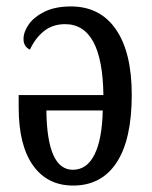

<svg xmlns="http://www.w3.org/2000/svg" viewBox="-20 -566 471 596"><path d="M38 -232V-271H301Q298 -491 182 -491Q143 -491 116 -469Q89 -447 73 -412Q53 -421 53 -445Q53 -467 69.5 -490.5Q86 -514 119 -530Q152 -546 200 -546Q291 -546 340 -474.5Q389 -403 389 -272Q389 -133 342 -61.5Q295 10 207 10Q127 10 82.5 -52.5Q38 -115 38 -232ZM299 -223H124Q126 -39 206 -39Q250 -39 273.5 -86.5Q297 -134 299 -223Z"/></svg>

Font: Noto Serif Cond
Style: Regular
Weight: 400
Width: 3
Designer: Monotype Design Team
Foundry: Monotype Imaging Inc.
Version: Version 1.001